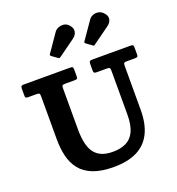

<svg xmlns="http://www.w3.org/2000/svg" viewBox="-182 -1197 1252 1360"><g transform="rotate(-20 444.0 -517.0)"><path d="M634.8 -655Q650 -655 654.4 -650.9Q658.8 -646.7 658.8 -631V-300Q658.8 -221.5 637.3 -174.5Q615.8 -127.5 574.5 -106.8Q533.3 -86 473.8 -86Q421.8 -86 386.9 -101.8Q352 -117.5 331.6 -147.9Q311.3 -178.3 302.5 -221.6Q293.8 -265 293.8 -320V-627.2Q293.8 -645.5 298 -650.2Q302.3 -655 320.3 -655H389.5Q404.8 -655 409.3 -659.1Q413.8 -663.2 413.8 -678.5V-728.7Q413.8 -742.5 409.3 -746.2Q404.8 -750 391.8 -750H42.7Q28.5 -750 23.6 -745.4Q18.7 -740.7 18.7 -725.5V-678.5Q18.7 -663 22.7 -659Q26.7 -655 42.3 -655H102.7Q117.5 -655 123.1 -651.5Q128.7 -648 128.7 -632V-305Q128.7 -236.5 142.7 -177.6Q156.7 -118.8 191.4 -75Q226 -31.2 287.4 -6.9Q348.8 17.5 443.8 17.5Q547.8 17.5 617.9 -17.1Q688 -51.7 723.4 -122.1Q758.8 -192.5 758.8 -300V-630Q758.8 -647 763.6 -651Q768.5 -655 785.3 -655H844Q859.5 -655 864.1 -658.9Q868.8 -662.7 868.8 -678V-726.7Q868.8 -742 864.5 -746Q860.3 -750 845.8 -750H557.8Q541.8 -750 537.8 -744.4Q533.8 -738.7 533.8 -722V-677.5Q533.8 -664 538.1 -659.5Q542.5 -655 556.3 -655ZM593.8 -844.3Q599.3 -839.5 601.9 -838.8Q604.5 -838 610.5 -842.3L741.8 -937Q764.5 -954 769.3 -979.6Q774 -1005.3 746.8 -1031.3Q731 -1047 710.4 -1049.9Q689.8 -1052.8 671.1 -1045.4Q652.5 -1038 641.8 -1022.5L552 -893Q546.3 -886.3 546.8 -882.8Q547.3 -879.3 554.3 -873ZM332 -845.5Q339.5 -838.8 343.5 -839.6Q347.5 -840.5 356 -846.3L481.5 -937Q505 -954.5 509.4 -980.9Q513.8 -1007.3 488 -1033.3Q472.5 -1049.3 451.6 -1051.6Q430.8 -1054 411.5 -1046Q392.2 -1038 381.5 -1022.5L293.2 -894.5Q287.5 -888 286.7 -883.8Q286 -879.5 293 -873.3Z"/></g></svg>

Font: Besley
Style: Regular
Weight: 400
Designer: Owen Earl
Foundry: indestructible type*
Version: Version 4.000